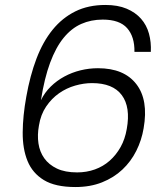

<svg xmlns="http://www.w3.org/2000/svg" viewBox="-20 -751 669 774"><path d="M522 -542Q523 -603 492.5 -637.5Q462 -672 394 -672Q347 -672 307.5 -654.5Q268 -637 236.5 -598.5Q205 -560 182 -498Q159 -436 145 -347Q160 -378 184.5 -402Q209 -426 239.5 -442.5Q270 -459 304.5 -467.5Q339 -476 375 -476Q480 -476 529.5 -412Q579 -348 559 -234Q551 -186 529.5 -143Q508 -100 473.5 -67.5Q439 -35 391.5 -16Q344 3 284 3Q203 3 157 -25Q111 -53 91 -102Q71 -151 71.5 -217.5Q72 -284 86 -361Q101 -446 127 -514.5Q153 -583 192 -631Q231 -679 283.5 -705Q336 -731 405 -731Q455 -731 490.5 -716Q526 -701 548.5 -675.5Q571 -650 580.5 -615.5Q590 -581 588 -542ZM351 -416Q318 -416 283 -406Q248 -396 218 -375Q188 -354 166 -321.5Q144 -289 137 -245Q130 -207 135 -173Q140 -139 158.5 -113Q177 -87 209.5 -71.5Q242 -56 291 -56Q329 -56 362.5 -68Q396 -80 422 -103Q448 -126 466 -158Q484 -190 491 -231Q507 -319 471 -367.5Q435 -416 351 -416Z"/></svg>

Font: SVN-Poppins Light
Style: Italic
Weight: 300
Italic angle: -10°
Designer: Ninad Kale (Devanagari), Jonny Pinhorn (Latin)
Foundry: Indian Type Foundry
Version: Version 3.002 2017; ttfautohint (v1.8.3)